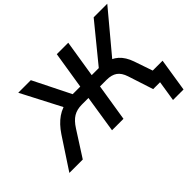

<svg xmlns="http://www.w3.org/2000/svg" viewBox="-212 -999 1458 1458"><g transform="rotate(-45 517.0 -270.0)"><path d="M909 165 935 0H881L897 -102H1064L1022 165ZM-39 0 126 -251Q170 -317 222.5 -353.5Q275 -390 346 -400L294 -364L117 -705H252L410 -388L391 -405H483L531 -705H654L606 -405H699L668 -388L927 -705H1073L788 -364L742 -400Q803 -390 843.5 -353.5Q884 -317 907 -251L993 0H861L795 -203Q778 -255 746 -277.5Q714 -300 661 -300H590L542 0H419L466 -300H395Q342 -300 305 -277.5Q268 -255 235 -203L105 0Z"/></g></svg>

Font: Mulish ExtraLight
Style: Italic
Weight: 200
Italic angle: -9°
Designer: Vernon Adams
Foundry: Vernon Adams
Version: Version 3.603